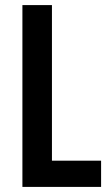

<svg xmlns="http://www.w3.org/2000/svg" viewBox="-20 -734 433 754"><path d="M68 0V-714H184V-103H377V0Z"/></svg>

Font: Noto Sans Lao UI ExtCond SemBd
Style: Regular
Weight: 600
Width: 2
Designer: Monotype Design Team
Foundry: Monotype Imaging Inc.
Version: Version 2.000; ttfautohint (v1.8.4.7-5d5b)